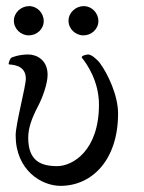

<svg xmlns="http://www.w3.org/2000/svg" viewBox="-20 -602 470 628"><path d="M253.9 -582C227.5 -582 204.1 -560.5 204.1 -534.2C204.1 -507.8 226.6 -486.3 252.9 -486.3C279.3 -486.3 301.8 -506.8 301.8 -533.2C301.8 -559.6 280.3 -582 253.9 -582ZM75.2 -582C48.8 -582 25.4 -560.5 25.4 -534.2C25.4 -507.8 47.9 -486.3 74.2 -486.3C100.6 -486.3 123 -506.8 123 -533.2C123 -559.6 101.6 -582 75.2 -582ZM64.5 -344.7C64.5 -319.3 31.2 -196.3 31.2 -159.2C31.2 -45.9 115.2 5.9 177.7 5.9C282.2 5.9 366.2 -80.1 366.2 -230.5C366.2 -291 332 -361.3 307.6 -394.5C296.9 -409.2 278.3 -423.8 268.6 -423.8C264.6 -423.8 247.1 -420.9 247.1 -414.1C265.6 -391.6 303.7 -335 303.7 -259.8C303.7 -109.4 217.8 -58.6 167 -58.6C114.3 -58.6 72.3 -75.2 72.3 -151.4C72.3 -182.6 83 -213.9 105.5 -256.8C119.1 -283.2 135.7 -328.1 135.7 -357.4C135.7 -405.3 100.6 -423.8 72.3 -423.8C43 -423.8 18.6 -415 15.6 -412.1C10.7 -405.3 6.8 -392.6 8.8 -391.6C12.7 -389.6 64.5 -393.6 64.5 -344.7Z"/></svg>

Font: Crimson
Style: Roman
Weight: 400
Version: Version 0.2